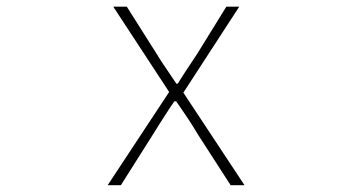

<svg xmlns="http://www.w3.org/2000/svg" viewBox="-20 -547 1040 567"><path d="M297.9 0 479.5 -275.4 314.5 -527.3H354.5L443.4 -386.7Q453.1 -370.1 473.6 -340.3Q494.1 -310.5 501 -299.8H504.9Q519.5 -324.2 561.5 -386.7L648.4 -527.3H686.5L521.5 -273.4L702.1 0H661.1L563.5 -151.4Q542 -188.5 500 -248H495.1Q485.4 -234.4 475.1 -218.3Q464.8 -202.1 452.1 -182.6Q439.5 -163.1 432.6 -151.4L336.9 0Z"/></svg>

Font: Gen Shin Gothic Monospace ExtraLight
Style: Regular
Weight: 200
Designer: [Source Han Sans]
Ryoko NISHIZUKA  (kana & ideographs); Paul D. Hunt (Latin, Greek & Cyrillic); Wenlong ZHANG  (bopomofo
Version: Version 1.002.20150607